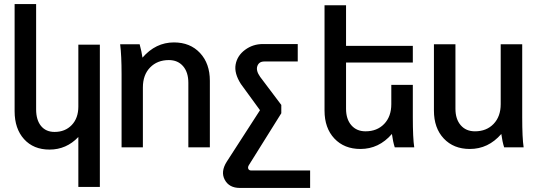

<svg xmlns="http://www.w3.org/2000/svg" viewBox="-20 -726 2649 946"><path d="M472 195H366V-51Q307 11 224 11Q145 11 98.5 -40.5Q52 -92 52 -178V-706H158V-187Q158 -135 182 -105.5Q206 -76 249 -76Q301 -76 333.5 -110Q366 -144 366 -201V-506H472Z M668 -508Q678 -471 682 -442Q747 -517 837 -517Q917 -517 965.5 -465Q1014 -413 1014 -328V0H908V-318Q908 -370 882 -400Q856 -430 812 -430Q755 -430 719.5 -393.5Q684 -357 684 -295V0H579V-360Q579 -453 572 -508Z M1206 88Q1200 98 1203.5 106Q1207 114 1218 114H1508V200H1162Q1109 200 1087.5 160Q1066 120 1097 71L1261 -183L1167 -312Q1133 -365 1141 -408.5Q1149 -452 1187.5 -480.5Q1226 -509 1275 -509H1447V-423H1282Q1256 -423 1248 -400.5Q1240 -378 1262 -347L1366 -209V-168Z M1925 0Q1916 -28 1911 -66Q1847 8 1756 8Q1676 8 1627.5 -43.5Q1579 -95 1579 -181V-700H1685V-500H2014V-418H1685V-190Q1685 -139 1711 -109Q1737 -79 1781 -79Q1838 -79 1873 -115.5Q1908 -152 1908 -213V-308H2014V-148Q2014 -46 2021 0Z M2464 0Q2455 -28 2450 -66Q2386 8 2295 8Q2215 8 2166.5 -43.5Q2118 -95 2118 -181V-508H2224V-190Q2224 -139 2250 -109Q2276 -79 2320 -79Q2377 -79 2412 -115.5Q2447 -152 2447 -213V-508H2553V-148Q2553 -46 2560 0Z"/></svg>

Font: LT Superior Semi-bold
Style: Regular
Weight: 600
Designer: Daniel Lyons
Foundry: LyonsType
Version: Version 1.0